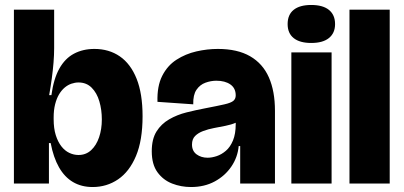

<svg xmlns="http://www.w3.org/2000/svg" viewBox="-20 -739 1625 773"><path d="M353 14Q308 14 274 -6Q240 -26 217.5 -65.5Q195 -105 184 -163H177V0H36V-186V-700H198V-545Q198 -518 195.5 -487Q193 -456 188.5 -423Q184 -390 178 -356H187Q196 -422 219 -463Q242 -504 278 -523Q314 -542 360 -542Q419 -542 462.5 -512Q506 -482 530 -422Q554 -362 554 -271Q554 -174 527.5 -111Q501 -48 455.5 -17Q410 14 353 14ZM296 -115Q326 -115 347 -134.5Q368 -154 379 -186.5Q390 -219 390 -258Q390 -297 380 -331Q370 -365 349 -386Q328 -407 296 -407Q282 -407 267.5 -402Q253 -397 240.5 -386.5Q228 -376 218 -359.5Q208 -343 202 -319.5Q196 -296 196 -266V-259Q196 -222 204.5 -195Q213 -168 227 -150Q241 -132 259 -123.5Q277 -115 296 -115Z M749 14Q709 14 673 0Q637 -14 614 -45.5Q591 -77 591 -130Q591 -179 610 -209.5Q629 -240 661 -258.5Q693 -277 731 -286.5Q769 -296 806 -303Q858 -313 884 -319Q910 -325 919.5 -333Q929 -341 929 -355Q929 -384 907.5 -399Q886 -414 851 -414Q829 -414 807 -406Q785 -398 771 -377.5Q757 -357 758 -319L614 -329Q612 -392 633 -433.5Q654 -475 690.5 -498.5Q727 -522 770.5 -532Q814 -542 857 -542Q936 -542 987 -512.5Q1038 -483 1062.5 -427.5Q1087 -372 1087 -293V-199Q1087 -166 1087 -132.5Q1087 -99 1087 -66Q1087 -33 1087 0H947Q947 -36 947 -73Q947 -110 947 -151H941Q937 -106 911.5 -68.5Q886 -31 844.5 -8.5Q803 14 749 14ZM816 -104Q833 -104 852.5 -110.5Q872 -117 889.5 -132Q907 -147 918 -173.5Q929 -200 929 -239V-263L956 -266Q948 -253 929.5 -245Q911 -237 888 -232.5Q865 -228 841.5 -223.5Q818 -219 798 -211.5Q778 -204 765.5 -191.5Q753 -179 753 -157Q753 -131 771.5 -117.5Q790 -104 816 -104Z M1153 0V-528H1315V0ZM1233 -566Q1187 -566 1162.5 -585.5Q1138 -605 1138 -642Q1138 -680 1162.5 -699.5Q1187 -719 1233 -719Q1280 -719 1304.5 -699Q1329 -679 1329 -642Q1329 -606 1304.5 -586Q1280 -566 1233 -566Z M1387 0V-700H1549V0Z"/></svg>

Font: Bricolage Grotesque 96pt ExtraBold
Style: Regular
Weight: 800
Designer: Mathieu Triay
Foundry: Atelier Triay
Version: Version 1.001;gftools[0.9.33.dev8+g029e19f]